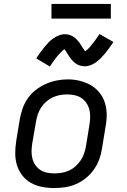

<svg xmlns="http://www.w3.org/2000/svg" viewBox="-20 -942 640 970"><path d="M253 8Q222 8 191.5 2Q161 -4 135.5 -18.5Q110 -33 92 -56.5Q74 -80 65.5 -108Q57 -136 57 -167.5Q57 -199 62 -230L80 -340Q85 -367 94.5 -394.5Q104 -422 121 -446Q138 -470 162 -488.5Q186 -507 212.5 -518.5Q239 -530 267 -535.5Q295 -541 323 -541Q354 -541 384 -533.5Q414 -526 439 -511.5Q464 -497 482.5 -474Q501 -451 510 -422.5Q519 -394 519 -362.5Q519 -331 513 -300L495 -190Q491 -163 481 -136Q471 -109 454 -85Q437 -61 413.5 -42Q390 -23 363 -11.5Q336 0 308 4Q280 8 253 8ZM254 -66Q273 -66 291.5 -69Q310 -72 328 -80Q346 -88 361 -101.5Q376 -115 387 -131Q398 -147 404.5 -165.5Q411 -184 414 -202L432 -312Q435 -332 435.5 -351Q436 -370 431.5 -388Q427 -406 416.5 -421.5Q406 -437 391 -447Q376 -457 357 -461Q338 -465 319 -465Q300 -465 281.5 -461.5Q263 -458 245.5 -449.5Q228 -441 213 -428Q198 -415 187.5 -398.5Q177 -382 171 -364Q165 -346 162 -328L143 -218Q140 -199 139.5 -179.5Q139 -160 143.5 -142Q148 -124 158 -109Q168 -94 183 -84Q198 -74 216.5 -70Q235 -66 254 -66ZM232 -606 163 -647Q174 -664 185 -679Q196 -694 206 -706Q216 -718 225.5 -728Q235 -738 248.5 -747.5Q262 -757 277 -763Q292 -769 307 -769Q313 -769 318 -768.5Q323 -768 328 -766.5Q333 -765 338 -763Q343 -761 347.5 -758.5Q352 -756 356 -753Q360 -750 363 -747Q366 -744 370 -739.5Q374 -735 377.5 -731Q381 -727 383.5 -723Q386 -719 388.5 -715Q391 -711 393.5 -707Q396 -703 399 -699Q402 -695 405 -690Q408 -685 410 -683Q414 -685 420 -690.5Q426 -696 429.5 -699.5Q433 -703 436.5 -707.5Q440 -712 444 -717Q448 -722 452.5 -727.5Q457 -733 462 -740Q467 -747 472 -754.5Q477 -762 483 -770L553 -730Q541 -712 530.5 -697.5Q520 -683 510 -671Q500 -659 490 -649Q480 -639 467 -629Q454 -619 438.5 -613Q423 -607 408 -607Q402 -607 395.5 -608Q389 -609 383.5 -611Q378 -613 372.5 -615.5Q367 -618 362 -621.5Q357 -625 353 -629Q349 -633 344.5 -637.5Q340 -642 336.5 -647Q333 -652 330 -656.5Q327 -661 324 -665.5Q321 -670 317.5 -676Q314 -682 310.5 -686.5Q307 -691 305 -694Q302 -691 295.5 -685.5Q289 -680 286 -676.5Q283 -673 279 -669Q275 -665 271 -660Q267 -655 262.5 -649Q258 -643 253 -636.5Q248 -630 243 -622.5Q238 -615 232 -606ZM240 -848V-922H540V-848Z"/></svg>

Font: Iosevka Curly Extended
Style: Italic
Weight: 400
Width: 7
Italic angle: -9°
Monospace: yes
Designer: Belleve Invis
Foundry: Belleve Invis
Version: Version 11.1.0; ttfautohint (v1.8.3)